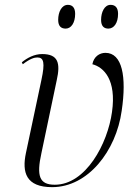

<svg xmlns="http://www.w3.org/2000/svg" viewBox="-20 -762 571 792"><path d="M427 -644C450 -644 467 -667 467 -705C467 -731 455 -742 436 -742C411 -742 397 -712 397 -680C397 -654 409 -644 427 -644ZM251 -644C273 -644 290 -667 290 -705C290 -731 278 -742 260 -742C234 -742 220 -712 220 -680C220 -654 232 -644 251 -644ZM195 10C343 10 459 -139 482 -305C503 -447 484 -544 415 -544C391 -544 367 -529 361 -497C408 -485 461 -433 442 -300C424 -169 334 0 206 0C142 0 130 -36 151 -131L214 -431C230 -502 220 -539 154 -539C122 -539 93 -524 70 -505L74 -497C104 -520 122 -525 134 -525C161 -525 166 -503 151 -433L87 -131C70 -51 87 10 195 10Z"/></svg>

Font: Noto Serif Display Light
Style: Italic
Weight: 300
Italic angle: -12°
Designer: Monotype Design Team
Foundry: Monotype Imaging Inc.
Version: Version 2.009